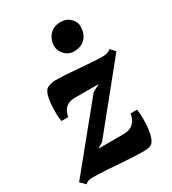

<svg xmlns="http://www.w3.org/2000/svg" viewBox="-221 -936 940 1052"><g transform="rotate(-30 249.0 -410.0)"><path d="M11.2 11.2 -19 -19 296.4 -405.8 341.8 -431.2 193.8 -431.6Q136.2 -431.6 116.2 -386.7Q109.9 -373 108.4 -357.9H65.4Q60.5 -384.8 60.5 -403.8Q60.5 -422.9 60.8 -434.6Q61 -446.3 62.7 -467.5Q64.5 -488.8 68.4 -507.3Q77.6 -547.9 98.1 -557.1Q124 -567.9 145.5 -567.9Q167 -567.9 191.4 -566.7Q215.8 -565.4 242.2 -563.5L349.6 -555.2Q406.7 -550.8 438.7 -550.8Q470.7 -550.8 490.7 -567.9L516.6 -538.1L199.7 -146.5L164.6 -125.5H324.7Q383.3 -125.5 405.3 -173.8Q412.1 -188 413.6 -204.6H455.1Q459 -174.8 459 -145.8Q459 -116.7 457 -95.2Q455.1 -73.7 451.2 -54.7Q441.4 -10.7 422.4 1.5Q408.2 11.2 371.1 11.2Q323.7 11.2 252.4 6.1Q181.2 1 153.3 -1Q86.4 -4.9 56.2 -4.9Q25.9 -4.9 11.2 11.2ZM283.7 -660.2Q254.4 -674.3 241.2 -705.1Q235.4 -718.8 235.4 -736.1Q235.4 -753.4 242.4 -771.5Q249.5 -789.6 261.7 -802.7Q288.1 -830.6 332 -830.6Q368.7 -830.6 393.1 -805.7Q415 -784.2 415 -758.5Q415 -732.9 408.7 -714.4Q402.3 -695.8 390.1 -682.4Q377.9 -668.9 359.1 -661.1Q340.3 -653.3 319.3 -653.3Q298.3 -653.3 283.7 -660.2Z"/></g></svg>

Font: Merriweather
Style: Heavy Italic
Weight: 900
Italic angle: -7°
Designer: Eben Sorkin
Foundry: Eben Sorkin
Version: Version 1.001